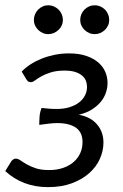

<svg xmlns="http://www.w3.org/2000/svg" viewBox="-28 -722 480 748"><path d="M0 0ZM56.5 -443Q70.5 -458 90.5 -471Q110.5 -484 134.2 -493.5Q158 -503 185 -508.5Q212 -514 240.5 -514Q280 -514 308.2 -504.2Q336.5 -494.5 355 -478.5Q373.5 -462.5 382.2 -441.8Q391 -421 391 -399Q391 -381 385 -362.2Q379 -343.5 365.8 -326.8Q352.5 -310 331.2 -296.2Q310 -282.5 279 -275Q325.5 -266.5 350.2 -237.2Q375 -208 375 -166.5Q375 -134.5 361.2 -103.5Q347.5 -72.5 320.2 -48Q293 -23.5 252.5 -8.2Q212 7 159 7Q109 7 67.2 -9Q25.5 -25 -7.5 -55.5L15 -92Q17.5 -96.5 22.5 -100.2Q27.5 -104 33 -104Q42 -104 52 -97Q62 -90 76.2 -81.8Q90.5 -73.5 111.2 -66.5Q132 -59.5 163 -59.5Q194 -59.5 218.2 -68Q242.5 -76.5 259.2 -91.2Q276 -106 284.8 -125.8Q293.5 -145.5 293.5 -168.5Q293.5 -206.5 267.8 -224.5Q242 -242.5 195 -242.5Q180 -242.5 161.2 -240.2Q142.5 -238 125 -235.5Q125 -252.5 126.2 -268.8Q127.5 -285 134 -301.5Q148 -300 161.2 -298.8Q174.5 -297.5 188.5 -297.5Q219.5 -297 242.5 -304.2Q265.5 -311.5 280.8 -323.5Q296 -335.5 303.5 -351Q311 -366.5 311 -383Q311 -396 306.5 -407.5Q302 -419 291.5 -427.8Q281 -436.5 264.5 -441.8Q248 -447 224 -447Q192.5 -447 170.8 -440.2Q149 -433.5 134.2 -425.2Q119.5 -417 110 -409.8Q100.5 -402.5 94 -402Q88.5 -401.5 84.2 -403.2Q80 -405 75 -412.5L56.5 -443ZM217 -644.5Q217 -633 212.5 -623Q208 -613 200 -605.5Q192 -598 181.8 -593.5Q171.5 -589 160 -589Q148.5 -589 138.5 -593.5Q128.5 -598 120.8 -605.5Q113 -613 108.5 -623Q104 -633 104 -644.5Q104 -656 108.5 -666.5Q113 -677 120.8 -684.8Q128.5 -692.5 138.5 -697Q148.5 -701.5 160 -701.5Q171.5 -701.5 181.8 -697Q192 -692.5 200 -684.8Q208 -677 212.5 -666.5Q217 -656 217 -644.5ZM397.5 -644.5Q397.5 -633 393 -623Q388.5 -613 380.8 -605.5Q373 -598 362.8 -593.5Q352.5 -589 341 -589Q329.5 -589 319.2 -593.5Q309 -598 301.2 -605.5Q293.5 -613 289 -623Q284.5 -633 284.5 -644.5Q284.5 -656 289 -666.5Q293.5 -677 301.2 -684.8Q309 -692.5 319.2 -697Q329.5 -701.5 341 -701.5Q352.5 -701.5 362.8 -697Q373 -692.5 380.8 -684.8Q388.5 -677 393 -666.5Q397.5 -656 397.5 -644.5Z"/></svg>

Font: Lato
Style: Italic
Weight: 400
Italic angle: -7°
Designer: Lukasz Dziedzic
Foundry: tyPoland Lukasz Dziedzic
Version: Version 2.007; 2014-02-27